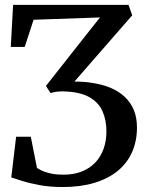

<svg xmlns="http://www.w3.org/2000/svg" viewBox="-20 -763 609 792"><path d="M239 8.5Q185.5 8.5 142.8 0.5Q100 -7.5 70.5 -17Q41 -26.5 26.5 -31L46.5 -199H107L132.5 -70.5Q137 -67 150.2 -60.2Q163.5 -53.5 186.2 -48Q209 -42.5 242 -42.5Q284.5 -42.5 317.2 -55.5Q350 -68.5 372.8 -92.2Q395.5 -116 407.2 -148.8Q419 -181.5 419 -221Q419 -267 403 -303.8Q387 -340.5 348 -362.5Q309 -384.5 240.5 -386Q225 -386 212.5 -384.5Q200 -383 188.5 -379L169.5 -408.5L333 -616L392.5 -691L118.5 -681.5L82 -569.5H24.5L34 -743H510L525.5 -700L287 -426.5Q308 -426.5 328 -425Q348 -423.5 367 -420Q406 -413.5 438.2 -399.8Q470.5 -386 494.5 -363.5Q518.5 -341 531.8 -309.8Q545 -278.5 545 -237Q545 -181.5 525 -136Q505 -90.5 465.8 -58.2Q426.5 -26 369.5 -8.8Q312.5 8.5 239 8.5Z"/></svg>

Font: Merriweather 48pt Medium
Style: Regular
Weight: 500
Version: Version 2.100